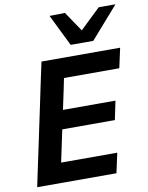

<svg xmlns="http://www.w3.org/2000/svg" viewBox="-102 -1040 860 1113"><g transform="rotate(-10 328.0 -483.5)"><path d="M25 0Q37 -57.5 48.5 -111.5Q60 -166 74.5 -233.5L125 -472.5Q139.5 -542 151.2 -597.5Q163 -653 176 -713H639L613.5 -596.5H288Q281 -563 274 -528.5Q266.5 -493.5 258 -453.5L250 -415.5H559L536 -305H226.5L216 -256Q207.5 -217 200.5 -183Q193.5 -149 186.5 -116.5H517L491.5 0ZM359.5 -779Q336.5 -825.5 313.5 -872.5Q290.5 -919.5 268 -965.5L359 -967Q378 -938 398 -909Q417.5 -880 437.5 -850.5Q468 -880 497.8 -908.5Q527.5 -937 557.5 -965.5H656Q614 -918 574 -872Q534 -826 492.5 -779Z"/></g></svg>

Font: Heraclito SemiBold
Style: Italic
Weight: 600
Italic angle: -12°
Designer: Kostas Bartsokas (font) & Cristiano Sobral (main changes)
Foundry: Kostas Bartsokas (font) & Cristiano Sobral (main changes)
Version: Version 1.00;July 8, 2020;FontCreator 13.0.0.2655 64-bit